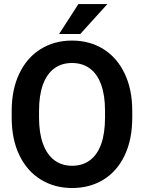

<svg xmlns="http://www.w3.org/2000/svg" viewBox="-20 -934 723 964"><path d="M383 -763.3H276.7L373.7 -913.7H519.3ZM342.3 10Q253.7 10 184.7 -32.5Q115.7 -75 77.2 -154.8Q38.7 -234.7 38.7 -343V-377.3Q38.7 -485 77 -564.8Q115.3 -644.7 184 -687.5Q252.7 -730.3 341.3 -730.3Q430.7 -730.3 499.2 -687.5Q567.7 -644.7 605.8 -564.8Q644 -485 644 -377.3V-343Q644 -234.7 606.3 -154.8Q568.7 -75 500.2 -32.5Q431.7 10 342.3 10ZM341.3 -617.7Q289.3 -617.7 252.2 -590.2Q215 -562.7 195.5 -509Q176 -455.3 176 -378.3V-343Q176 -265.7 196 -211.5Q216 -157.3 253.2 -129.5Q290.3 -101.7 342.3 -101.7Q394.7 -101.7 431.8 -129.5Q469 -157.3 488.2 -211.3Q507.3 -265.3 507.3 -343V-378.3Q507.3 -455.7 487.8 -509.2Q468.3 -562.7 431.2 -590.2Q394 -617.7 341.3 -617.7Z"/></svg>

Font: FreesentationVF
Style: Regular
Weight: 400
Designer: glyphs from Roboto by Christian Robertson / Hangul glyphs from Noto Sans CJK(Source Han Sans) by Jang Soo-young and Kang
Foundry: PT&
Version: Version 2.001;Glyphs 3.3.1 (3343)